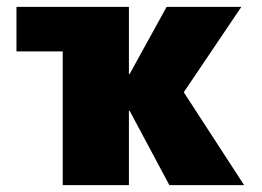

<svg xmlns="http://www.w3.org/2000/svg" viewBox="-20 -540 765 560"><path d="M163 -390H28V-520H356V-324H358L466 -520H684L516 -271L692 0H474L358 -217H356V0H163Z"/></svg>

Font: Mplus 1p Black
Style: Regular
Weight: 900
Version: Version 1.061